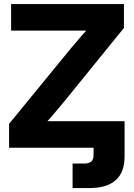

<svg xmlns="http://www.w3.org/2000/svg" viewBox="-20 -748 677 972"><path d="M26 -121.1 341.3 -506.2Q392.8 -568.2 464.1 -646.1L482.3 -593.2H295.3H36.3V-727.5H607.4V-606.4L297.5 -224.8Q248.1 -164.4 172.9 -81.2L154.6 -134.4H340.6H610.7V0H26ZM406.8 79.9Q431.4 79.9 442.6 69.4Q453.7 58.9 453.7 36.3V0H610.7V44.3Q610.7 123.9 566 164Q521.2 204.1 432.2 204.1H347.5V79.9Z"/></svg>

Font: Intratopia Thin
Style: Regular
Weight: 100
Designer: Rasmus Andersson
Foundry: rsms
Version: Version 3.000;Glyphs 3.2.3 (3260)